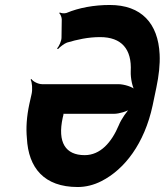

<svg xmlns="http://www.w3.org/2000/svg" viewBox="-20 -741 661 771"><path d="M382 -592C468 -592 510 -544 505 -454C504 -427 512 -389 522 -376L525 -379C514 -392 478 -403 455 -403H149C133 -403 112 -414 106 -424L103 -421C109 -411 111 -382 107 -364L98 -324C87 -273 84 -227 88 -186C94 -67 157 10 292 10C324 10 357 2 388 -14C480 -61 560 -164 593 -318L608 -390C618 -438 623 -482 621 -523C615 -647 548 -721 421 -721C358 -721 297 -710 247 -689C238 -686 225 -688 220 -691L218 -688C223 -684 228 -671 228 -663L227 -590C227 -576 217 -555 209 -546L213 -544C220 -552 238 -566 249 -570C290 -582 333 -592 382 -592ZM232 -269 234 -277C235 -280 236 -287 234 -289L231 -286C233 -284 237 -284 240 -284H438C458 -284 492 -294 506 -305L505 -309C491 -297 467 -263 457 -238C428 -169 383 -118 320 -118C243 -118 210 -169 232 -269Z"/></svg>

Font: Asimov
Style: EdgeExtremeIt
Weight: 500
Designer: Google
Version: Version 2.000980: 2014